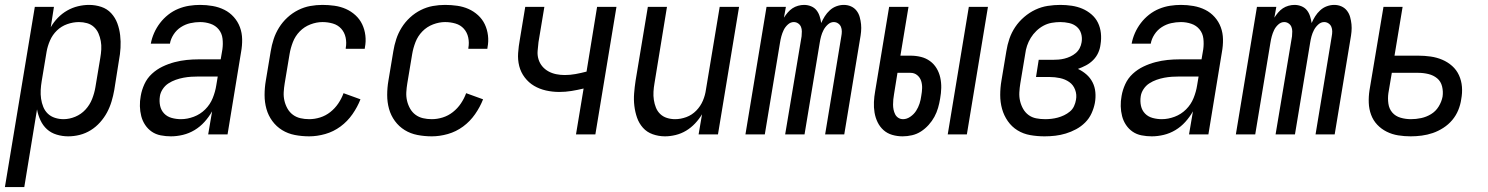

<svg xmlns="http://www.w3.org/2000/svg" viewBox="-48 -548 6068 783"><path d="M-28 215 94 -520H172L159 -437Q171 -458 188 -475.5Q205 -493 226 -505Q247 -517 270 -522.5Q293 -528 315 -528Q341 -528 365 -520Q389 -512 405.5 -494Q422 -476 430.5 -453Q439 -430 442 -404.5Q445 -379 443.5 -353Q442 -327 437 -301L418 -181Q414 -158 407 -134.5Q400 -111 388.5 -89.5Q377 -68 360 -49Q343 -30 322 -17Q301 -4 277.5 2Q254 8 230 8Q206 8 183 1Q160 -6 143.5 -21Q127 -36 117 -57.5Q107 -79 103 -102L51 215ZM211 -62Q235 -62 259 -72Q283 -82 300.5 -101Q318 -120 327.5 -144Q337 -168 341 -192L361 -312Q364 -329 365 -346.5Q366 -364 363 -380.5Q360 -397 353.5 -412Q347 -427 335 -438Q323 -449 307 -453.5Q291 -458 274 -458Q250 -458 226 -449.5Q202 -441 184 -423.5Q166 -406 156 -383Q146 -360 142 -337L122 -217Q119 -199 118 -181Q117 -163 119.5 -145.5Q122 -128 128.5 -112Q135 -96 147 -84.5Q159 -73 176 -67.5Q193 -62 211 -62Z M649 8Q628 8 607.5 4Q587 0 571 -11Q555 -22 544 -38.5Q533 -55 528 -74.5Q523 -94 522.5 -115Q522 -136 526 -157Q530 -181 541 -205Q552 -229 571.5 -247Q591 -265 615 -276.5Q639 -288 664 -294.5Q689 -301 713.5 -303.5Q738 -306 763 -306H852L859 -347Q862 -369 859.5 -390.5Q857 -412 844 -428Q831 -444 810.5 -451Q790 -458 768 -458Q748 -458 728 -453.5Q708 -449 690 -437.5Q672 -426 660 -407.5Q648 -389 645 -370H567Q571 -392 580.5 -413.5Q590 -435 604.5 -454Q619 -473 638 -488Q657 -503 679 -512Q701 -521 723.5 -524.5Q746 -528 768 -528Q794 -528 819.5 -523.5Q845 -519 867 -508Q889 -497 905.5 -478.5Q922 -460 930.5 -437Q939 -414 939.5 -388Q940 -362 935 -335L880 0H801L817 -94Q804 -71 786 -51Q768 -31 745.5 -17.5Q723 -4 698 2Q673 8 649 8ZM690 -62Q716 -62 742.5 -72Q769 -82 789 -102Q809 -122 819.5 -148Q830 -174 834 -200L840 -236H763Q747 -236 731.5 -235Q716 -234 700 -231Q684 -228 668.5 -222.5Q653 -217 639 -208Q625 -199 615.5 -184.5Q606 -170 604 -155Q601 -135 605 -116.5Q609 -98 621.5 -85Q634 -72 652.5 -67Q671 -62 690 -62Z M1213 8Q1183 8 1154.5 2.5Q1126 -3 1102.5 -17.5Q1079 -32 1062.5 -54.5Q1046 -77 1038.5 -104Q1031 -131 1031 -160.5Q1031 -190 1036 -219L1056 -339Q1060 -364 1068 -388.5Q1076 -413 1090 -435.5Q1104 -458 1124 -476.5Q1144 -495 1168 -507Q1192 -519 1217 -523.5Q1242 -528 1267 -528Q1292 -528 1316.5 -524.5Q1341 -521 1362.5 -511.5Q1384 -502 1401.5 -486Q1419 -470 1429 -449Q1439 -428 1442 -403.5Q1445 -379 1440 -354Q1440 -353 1440 -351.5Q1440 -350 1439 -349H1362Q1362 -350 1362 -350.5Q1362 -351 1362 -352Q1366 -374 1361.5 -395Q1357 -416 1343.5 -431Q1330 -446 1309.5 -452Q1289 -458 1267 -458Q1243 -458 1218 -448.5Q1193 -439 1174.5 -420Q1156 -401 1146.5 -376.5Q1137 -352 1133 -328L1113 -208Q1110 -190 1109 -172Q1108 -154 1112 -137Q1116 -120 1124.5 -105Q1133 -90 1146.5 -80Q1160 -70 1177 -66Q1194 -62 1213 -62Q1235 -62 1257.5 -69Q1280 -76 1299 -91Q1318 -106 1331.5 -126Q1345 -146 1353 -168L1422 -143Q1410 -112 1389.5 -82.5Q1369 -53 1340.5 -32Q1312 -11 1278.5 -1.5Q1245 8 1213 8Z M1713 8Q1683 8 1654.5 2.5Q1626 -3 1602.5 -17.5Q1579 -32 1562.5 -54.5Q1546 -77 1538.5 -104Q1531 -131 1531 -160.5Q1531 -190 1536 -219L1556 -339Q1560 -364 1568 -388.5Q1576 -413 1590 -435.5Q1604 -458 1624 -476.5Q1644 -495 1668 -507Q1692 -519 1717 -523.5Q1742 -528 1767 -528Q1792 -528 1816.5 -524.5Q1841 -521 1862.5 -511.5Q1884 -502 1901.5 -486Q1919 -470 1929 -449Q1939 -428 1942 -403.5Q1945 -379 1940 -354Q1940 -353 1940 -351.5Q1940 -350 1939 -349H1862Q1862 -350 1862 -350.5Q1862 -351 1862 -352Q1866 -374 1861.5 -395Q1857 -416 1843.5 -431Q1830 -446 1809.5 -452Q1789 -458 1767 -458Q1743 -458 1718 -448.5Q1693 -439 1674.5 -420Q1656 -401 1646.5 -376.5Q1637 -352 1633 -328L1613 -208Q1610 -190 1609 -172Q1608 -154 1612 -137Q1616 -120 1624.5 -105Q1633 -90 1646.5 -80Q1660 -70 1677 -66Q1694 -62 1713 -62Q1735 -62 1757.5 -69Q1780 -76 1799 -91Q1818 -106 1831.5 -126Q1845 -146 1853 -168L1922 -143Q1910 -112 1889.5 -82.5Q1869 -53 1840.5 -32Q1812 -11 1778.5 -1.5Q1745 8 1713 8Z M2301 0 2332 -187Q2307 -181 2282.5 -177Q2258 -173 2233 -173Q2205 -173 2178.5 -179Q2152 -185 2130 -198Q2108 -211 2092 -232Q2076 -253 2069.5 -278.5Q2063 -304 2065 -332Q2067 -360 2072 -387L2094 -520H2172L2148 -376Q2146 -358 2144.5 -340.5Q2143 -323 2148 -306.5Q2153 -290 2163.5 -277.5Q2174 -265 2188.5 -257Q2203 -249 2220 -245.5Q2237 -242 2255 -242Q2277 -242 2299 -246Q2321 -250 2344 -256L2387 -520H2466L2380 0Z M2664 8Q2638 8 2614 -0.5Q2590 -9 2574 -27Q2558 -45 2550 -68Q2542 -91 2539 -116Q2536 -141 2538 -167Q2540 -193 2544 -219L2594 -520H2672L2621 -208Q2618 -191 2617 -174Q2616 -157 2618.5 -140.5Q2621 -124 2627 -109Q2633 -94 2644.5 -83Q2656 -72 2672 -67Q2688 -62 2705 -62Q2728 -62 2751 -70.5Q2774 -79 2791.5 -97Q2809 -115 2818.5 -137.5Q2828 -160 2831 -183L2887 -520H2966L2880 0H2801L2815 -82Q2803 -62 2786.5 -44.5Q2770 -27 2750 -15Q2730 -3 2707.5 2.5Q2685 8 2664 8Z M2992 0 3078 -520H3157L3149 -476Q3156 -487 3164.5 -497Q3173 -507 3183.5 -514Q3194 -521 3206.5 -524.5Q3219 -528 3231 -528Q3231 -528 3231 -528Q3231 -528 3231 -528Q3246 -528 3259.5 -522.5Q3273 -517 3281.5 -506.5Q3290 -496 3294.5 -482Q3299 -468 3301 -454Q3307 -468 3315.5 -481.5Q3324 -495 3336 -506Q3348 -517 3363 -522.5Q3378 -528 3393 -528Q3393 -528 3393 -528Q3393 -528 3393 -528Q3409 -528 3422.5 -522Q3436 -516 3445 -504.5Q3454 -493 3458 -478.5Q3462 -464 3463.5 -449Q3465 -434 3463.5 -418.5Q3462 -403 3459 -387L3395 0H3317L3383 -400Q3385 -410 3385 -420Q3385 -430 3381.5 -438.5Q3378 -447 3370 -452.5Q3362 -458 3352 -458Q3339 -458 3328 -448Q3317 -438 3310.5 -425.5Q3304 -413 3300.5 -400Q3297 -387 3295 -374L3233 0H3154L3221 -400Q3222 -410 3222 -420Q3222 -430 3218.5 -438.5Q3215 -447 3207 -452.5Q3199 -458 3189 -458Q3176 -458 3165 -448Q3154 -438 3148 -425.5Q3142 -413 3138.5 -400Q3135 -387 3133 -374L3071 0Z M3817 0 3903 -520H3981L3895 0ZM3633 8Q3611 8 3590.5 2Q3570 -4 3555 -17.5Q3540 -31 3531 -49.5Q3522 -68 3518.5 -89Q3515 -110 3516 -132Q3517 -154 3521 -176L3578 -520H3657L3624 -321H3665Q3687 -321 3707.5 -316Q3728 -311 3744.5 -299Q3761 -287 3771.5 -269.5Q3782 -252 3786.5 -231.5Q3791 -211 3790.5 -189.5Q3790 -168 3786 -146Q3783 -127 3777.5 -108Q3772 -89 3762.5 -71.5Q3753 -54 3739 -38.5Q3725 -23 3708 -12Q3691 -1 3671.5 3.5Q3652 8 3633 8ZM3635 -62Q3650 -62 3664.5 -72Q3679 -82 3688 -96Q3697 -110 3702 -125.5Q3707 -141 3709 -157Q3712 -173 3712.5 -188.5Q3713 -204 3708.5 -218Q3704 -232 3692.5 -241.5Q3681 -251 3665 -251H3612L3598 -164Q3596 -153 3595 -142.5Q3594 -132 3594 -121.5Q3594 -111 3596 -101Q3598 -91 3602.5 -82Q3607 -73 3615.5 -67.5Q3624 -62 3635 -62Z M4212 8Q4182 8 4153.5 3Q4125 -2 4101.5 -16.5Q4078 -31 4062 -54Q4046 -77 4038.5 -104Q4031 -131 4031 -160.5Q4031 -190 4036 -219L4056 -339Q4060 -365 4068.5 -390Q4077 -415 4092 -437.5Q4107 -460 4128.5 -478.5Q4150 -497 4174.5 -508.5Q4199 -520 4225 -524Q4251 -528 4276 -528Q4300 -528 4323 -524.5Q4346 -521 4366 -512.5Q4386 -504 4403 -489.5Q4420 -475 4429.5 -455.5Q4439 -436 4441.5 -413Q4444 -390 4440 -366Q4438 -349 4430.5 -332.5Q4423 -316 4410 -303Q4397 -290 4381 -281.5Q4365 -273 4348 -267Q4367 -258 4382.5 -244.5Q4398 -231 4407.5 -212.5Q4417 -194 4419 -172Q4421 -150 4417 -128Q4413 -107 4403.5 -86Q4394 -65 4377.5 -48.5Q4361 -32 4340.5 -21Q4320 -10 4298.5 -3.5Q4277 3 4255.5 5.5Q4234 8 4212 8ZM4214 -62Q4227 -62 4240 -63.5Q4253 -65 4266 -68.5Q4279 -72 4291.5 -78Q4304 -84 4315 -93Q4326 -102 4332 -115Q4338 -128 4340 -141Q4344 -162 4336.5 -182Q4329 -202 4312.5 -213.5Q4296 -225 4275 -229.5Q4254 -234 4232 -234H4177L4188 -304H4244Q4256 -304 4268.5 -305Q4281 -306 4293 -309Q4305 -312 4317 -317.5Q4329 -323 4339 -331.5Q4349 -340 4355 -351.5Q4361 -363 4363 -376Q4366 -394 4361 -411Q4356 -428 4343 -439Q4330 -450 4312 -454Q4294 -458 4276 -458Q4259 -458 4241.5 -455Q4224 -452 4208 -443.5Q4192 -435 4178.5 -422Q4165 -409 4155.5 -393.5Q4146 -378 4140.5 -361.5Q4135 -345 4133 -328L4113 -208Q4110 -190 4109 -171.5Q4108 -153 4112 -136Q4116 -119 4124.5 -104Q4133 -89 4146.5 -79Q4160 -69 4177.5 -65.5Q4195 -62 4214 -62Z M4649 8Q4628 8 4607.5 4Q4587 0 4571 -11Q4555 -22 4544 -38.5Q4533 -55 4528 -74.5Q4523 -94 4522.5 -115Q4522 -136 4526 -157Q4530 -181 4541 -205Q4552 -229 4571.5 -247Q4591 -265 4615 -276.5Q4639 -288 4664 -294.5Q4689 -301 4713.5 -303.5Q4738 -306 4763 -306H4852L4859 -347Q4862 -369 4859.5 -390.5Q4857 -412 4844 -428Q4831 -444 4810.5 -451Q4790 -458 4768 -458Q4748 -458 4728 -453.5Q4708 -449 4690 -437.5Q4672 -426 4660 -407.5Q4648 -389 4645 -370H4567Q4571 -392 4580.5 -413.5Q4590 -435 4604.5 -454Q4619 -473 4638 -488Q4657 -503 4679 -512Q4701 -521 4723.5 -524.5Q4746 -528 4768 -528Q4794 -528 4819.5 -523.5Q4845 -519 4867 -508Q4889 -497 4905.5 -478.5Q4922 -460 4930.5 -437Q4939 -414 4939.5 -388Q4940 -362 4935 -335L4880 0H4801L4817 -94Q4804 -71 4786 -51Q4768 -31 4745.5 -17.5Q4723 -4 4698 2Q4673 8 4649 8ZM4690 -62Q4716 -62 4742.5 -72Q4769 -82 4789 -102Q4809 -122 4819.5 -148Q4830 -174 4834 -200L4840 -236H4763Q4747 -236 4731.5 -235Q4716 -234 4700 -231Q4684 -228 4668.5 -222.5Q4653 -217 4639 -208Q4625 -199 4615.5 -184.5Q4606 -170 4604 -155Q4601 -135 4605 -116.5Q4609 -98 4621.5 -85Q4634 -72 4652.5 -67Q4671 -62 4690 -62Z M4992 0 5078 -520H5157L5149 -476Q5156 -487 5164.5 -497Q5173 -507 5183.5 -514Q5194 -521 5206.5 -524.5Q5219 -528 5231 -528Q5231 -528 5231 -528Q5231 -528 5231 -528Q5246 -528 5259.5 -522.5Q5273 -517 5281.5 -506.5Q5290 -496 5294.5 -482Q5299 -468 5301 -454Q5307 -468 5315.5 -481.5Q5324 -495 5336 -506Q5348 -517 5363 -522.5Q5378 -528 5393 -528Q5393 -528 5393 -528Q5393 -528 5393 -528Q5409 -528 5422.5 -522Q5436 -516 5445 -504.5Q5454 -493 5458 -478.5Q5462 -464 5463.5 -449Q5465 -434 5463.5 -418.5Q5462 -403 5459 -387L5395 0H5317L5383 -400Q5385 -410 5385 -420Q5385 -430 5381.5 -438.5Q5378 -447 5370 -452.5Q5362 -458 5352 -458Q5339 -458 5328 -448Q5317 -438 5310.5 -425.5Q5304 -413 5300.5 -400Q5297 -387 5295 -374L5233 0H5154L5221 -400Q5222 -410 5222 -420Q5222 -430 5218.5 -438.5Q5215 -447 5207 -452.5Q5199 -458 5189 -458Q5176 -458 5165 -448Q5154 -438 5148 -425.5Q5142 -413 5138.5 -400Q5135 -387 5133 -374L5071 0Z M5705 8Q5679 8 5654 4Q5629 0 5607 -11Q5585 -22 5568.5 -39.5Q5552 -57 5543.5 -80Q5535 -103 5534 -128.5Q5533 -154 5537 -180L5594 -520H5672L5639 -321H5736Q5761 -321 5786 -317.5Q5811 -314 5833.5 -304.5Q5856 -295 5874 -279Q5892 -263 5902 -241Q5912 -219 5914 -194Q5916 -169 5911 -143Q5908 -121 5899 -99Q5890 -77 5874.5 -58.5Q5859 -40 5838 -26.5Q5817 -13 5795 -5.5Q5773 2 5750 5Q5727 8 5705 8ZM5706 -62Q5727 -62 5748 -66.5Q5769 -71 5788 -82.5Q5807 -94 5819 -113.5Q5831 -133 5835 -154Q5838 -175 5833 -195.5Q5828 -216 5813 -228.5Q5798 -241 5777.5 -246Q5757 -251 5736 -251H5628L5614 -168Q5611 -147 5614 -125.5Q5617 -104 5630 -89Q5643 -74 5663.5 -68Q5684 -62 5706 -62Z"/></svg>

Font: Iosevka SS04
Style: Italic
Weight: 400
Italic angle: -9°
Monospace: yes
Designer: Belleve Invis
Foundry: Belleve Invis
Version: Version 19.0.0; ttfautohint (v1.8.4)